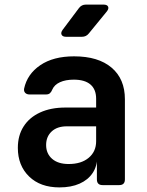

<svg xmlns="http://www.w3.org/2000/svg" viewBox="-20 -805 640 835"><path d="M238.5 10Q155.3 10 106.5 -37.5Q57.6 -85 57.6 -162Q57.6 -215.9 82.7 -255.1Q107.7 -294.3 154.3 -315.8Q200.9 -337.3 264.4 -337.3H398.1V-375.6Q398.1 -416.1 373.5 -437.4Q348.9 -458.6 301 -458.6Q265.4 -458.6 240.9 -447.5Q216.5 -436.4 207.5 -415.7Q203.3 -405 197.1 -399.6Q191 -394.2 180.2 -394.2H108.6Q96.2 -394.2 89.6 -401.2Q82.9 -408.1 84.9 -419.9Q98.5 -482.9 155.2 -521.5Q211.9 -560 302.2 -560Q407.4 -560 465.3 -510.8Q523.2 -461.7 523.2 -373.3V-24.7Q523.2 0 498.5 0H426.1Q401.4 0 401.4 -24.7V-105.3H381.2L402.8 -122.9Q402.8 -82.3 382.8 -52.5Q362.8 -22.6 326.1 -6.3Q289.4 10 238.5 10ZM278.7 -91.7Q333.6 -91.7 365.8 -118.8Q398.1 -145.8 398.1 -190.9V-255.6H270.3Q228.6 -255.6 204.6 -233.2Q180.6 -210.8 180.6 -174.4Q180.6 -137.1 206.5 -114.4Q232.3 -91.7 278.7 -91.7ZM267.5 -645Q252.5 -645 248 -653.8Q243.4 -662.5 252.1 -674.9L323.5 -770.1Q334.9 -785 353.4 -785H430.1Q446 -785 450.1 -776.2Q454.2 -767.5 444.5 -755.1L366.1 -659.3Q354.8 -645 336.3 -645Z"/></svg>

Font: Pitagon Sans Mono
Style: Regular
Weight: 400
Monospace: yes
Designer: Travis Tran
Foundry: Pitagon
Version: Version 1.001;gftools[0.9.26]